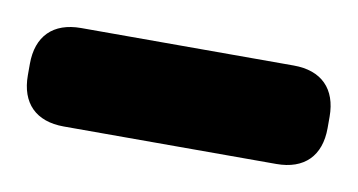

<svg xmlns="http://www.w3.org/2000/svg" viewBox="-202 -800 405 217"><g transform="rotate(10 0.0 -691.5)"><path d="M-172 -698V-685C-172 -653 -154 -635 -122 -635H122C154 -635 172 -653 172 -685V-698C172 -730 154 -748 122 -748H-122C-154 -748 -172 -730 -172 -698Z"/></g></svg>

Font: コーポレート・ロゴ（ラウンド）ver3 Bold
Style: Regular
Weight: 700
Designer: [KANA_main] LOGOTYPE.JP [Source Han Sans] Ryoko NISHIZUKA 西塚涼子 (kana, bopomofo & ideographs); Paul D. Hunt (Latin, Greek
Version: Version 12.001;FEAKit 1.0